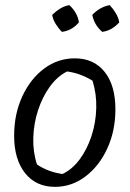

<svg xmlns="http://www.w3.org/2000/svg" viewBox="-20 -718 504 747"><path d="M194 9Q120 9 77.5 -44.5Q35 -98 35 -190Q35 -274 66.5 -342.5Q98 -411 151.5 -451Q205 -491 271 -491Q345 -491 387 -438.5Q429 -386 429 -293Q429 -209 397.5 -140.5Q366 -72 312.5 -31.5Q259 9 194 9ZM223 -41Q261 -59 290 -98Q319 -137 336 -189Q353 -241 354.5 -297Q356 -353 340 -404Q293 -433 241 -440Q203 -421 174 -381Q145 -341 128 -289Q111 -237 109.5 -181.5Q108 -126 124 -78Q167 -49 223 -41ZM250 -698Q282 -668 287 -631Q260 -599 221 -594Q207 -608 196.5 -625Q186 -642 183 -660Q197 -674 214 -684.5Q231 -695 250 -698ZM407 -698Q421 -683 431 -666Q441 -649 444 -631Q415 -599 378 -594Q347 -620 339 -660Q368 -691 407 -698Z"/></svg>

Font: Piazzolla
Style: Italic
Weight: 400
Italic angle: -11.3°
Designer: Juan Pablo del Peral
Foundry: Huerta Tipografica
Version: Version 1.330